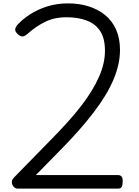

<svg xmlns="http://www.w3.org/2000/svg" viewBox="-20 -1116 823 1136"><path d="M85 0Q72 0 61.5 -10.5Q51 -21 50 -36.5Q49 -52 63 -66L287 -295Q340 -349 383.5 -397.5Q427 -446 462 -491.5Q497 -537 523 -580Q549 -623 566.5 -663Q584 -703 592.5 -741Q601 -779 601 -816Q601 -888 573.5 -931Q546 -974 494.5 -994Q443 -1014 372 -1014Q304 -1014 249.5 -988Q195 -962 142 -915Q126 -901 113 -900.5Q100 -900 85 -914Q68 -930 70 -943Q72 -956 83 -969Q112 -1001 157 -1030.5Q202 -1060 259.5 -1078Q317 -1096 383 -1096Q447 -1096 502.5 -1079Q558 -1062 600.5 -1028Q643 -994 666.5 -942Q690 -890 690 -820Q690 -777 680 -733Q670 -689 650.5 -643Q631 -597 602 -549.5Q573 -502 534.5 -451.5Q496 -401 449 -347.5Q402 -294 345 -236L192 -80H678Q692 -80 699 -72Q706 -64 706 -43Q706 -22 700.5 -11Q695 0 678 0Z"/></svg>

Font: Playwrite PT
Style: Regular
Weight: 400
Designer: Veronika Burian, José Scaglione
Foundry: TypeTogether
Version: Version 1.002